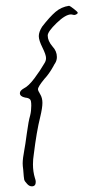

<svg xmlns="http://www.w3.org/2000/svg" viewBox="-20 -659 320 674"><path d="M240.2 -606.4Q244.1 -606.4 248.5 -608.9Q252.9 -611.3 252.9 -614.3Q252.9 -617.2 239.7 -627.4Q226.6 -637.7 222.7 -638.7Q195.3 -634.8 174.8 -617.2Q154.3 -599.6 127.9 -565.4Q116.2 -546.9 116.2 -532.2Q116.2 -517.6 128.9 -492.2Q141.6 -466.8 141.6 -455.1Q141.6 -445.3 135.7 -436.5Q121.1 -411.1 100.6 -383.8Q80.1 -356.4 63.5 -348.6Q49.8 -340.8 49.8 -332Q49.8 -320.3 68.4 -316.4Q80.1 -315.4 85 -310.5Q89.8 -307.6 89.8 -288.1Q89.8 -269.5 85.9 -253.9Q80.1 -234.4 74.2 -190.9Q68.4 -147.5 65.4 -132.8Q59.6 -102.5 59.6 -85Q59.6 -77.1 61.5 -63.5Q63.5 -35.2 64.9 -28.8Q66.4 -22.5 74.2 -14.6Q82 -4.9 91.8 -4.9Q105.5 -4.9 105.5 -20.5Q105.5 -26.4 102.5 -34.2Q95.7 -56.6 95.7 -82Q95.7 -99.6 98.6 -117.2Q108.4 -197.3 121.1 -248Q128.9 -280.3 128.9 -297.9Q128.9 -315.4 121.1 -328.1Q113.3 -340.8 113.3 -345.7Q113.3 -354.5 135.7 -381.8Q152.3 -399.4 167 -425.8Q170.9 -433.6 173.8 -437.5Q179.7 -447.3 179.7 -459Q179.7 -479.5 164.1 -496.1Q147.5 -515.6 147.5 -534.2Q147.5 -547.9 178.7 -578.1Q210 -608.4 229.5 -608.4Q232.4 -608.4 235.4 -607.4Q238.3 -606.4 240.2 -606.4Z"/></svg>

Font: 辰宇落雁體 Thin Monospaced
Style: Regular
Weight: 100
Designer: Written by Liu, Wei-Chen; Created by Wang, Li-Yu.
Version: Version 1.000